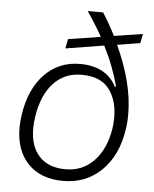

<svg xmlns="http://www.w3.org/2000/svg" viewBox="-53 -774 663 828"><g transform="rotate(5 278.5 -359.5)"><path d="M44 -203Q44 -229 49 -262Q66 -372 127.5 -435.5Q189 -499 281 -499Q337 -499 377 -477.5Q417 -456 438 -414L443 -415Q421 -501 377 -587L211 -560L219 -601L359 -623Q331 -674 293 -729H360Q392 -678 415 -632L539 -651L531 -611L432 -595Q506 -435 506 -301Q506 -262 501 -234Q484 -121 417 -55.5Q350 10 251 10Q154 10 99 -47Q44 -104 44 -203ZM443 -230Q447 -253 447 -282Q447 -357 410 -405Q373 -453 291 -453Q218 -453 170.5 -402.5Q123 -352 108 -261Q103 -228 103 -205Q103 -127 143 -84Q183 -41 257 -41Q330 -41 379 -91.5Q428 -142 443 -230Z"/></g></svg>

Font: Mona Sans Light
Style: Italic
Weight: 300
Italic angle: -11.7°
Designer: Deni Anggara
Foundry: GitHub
Version: Version 2.000